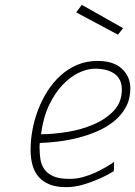

<svg xmlns="http://www.w3.org/2000/svg" viewBox="-20 -760 557 791"><path d="M267 -23Q295 -23 322 -30.5Q349 -38 373 -49Q397 -60 417 -72Q437 -84 450 -93L449 -55Q418 -36 385 -22Q356 -9 321.5 1Q287 11 252 11Q212 11 184.5 0Q157 -11 139.5 -31Q122 -51 114 -79.5Q106 -108 106 -143Q106 -181 113.5 -223.5Q121 -266 136.5 -306.5Q152 -347 175 -383.5Q198 -420 228.5 -448Q259 -476 297.5 -492.5Q336 -509 382 -509Q448 -509 482.5 -476.5Q517 -444 517 -396Q517 -353 499 -319.5Q481 -286 451 -261.5Q421 -237 382.5 -220Q344 -203 302.5 -192.5Q261 -182 220 -177Q179 -172 144 -171Q143 -165 143 -160.5Q143 -156 143 -152Q143 -127 146.5 -104Q150 -81 162.5 -63Q175 -45 199.5 -34Q224 -23 267 -23ZM149 -207Q199 -207 257.5 -216.5Q316 -226 366 -247.5Q416 -269 449 -304Q482 -339 482 -391Q482 -434 452.5 -455.5Q423 -477 371 -477Q340 -477 305 -460.5Q270 -444 238 -410.5Q206 -377 182 -326.5Q158 -276 149 -207ZM487 -644 466 -617 294 -709 317 -740Z"/></svg>

Font: Panefresco 1wt
Style: Italic
Weight: 250
Version: Version 1.000